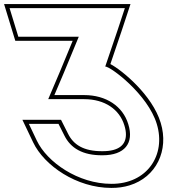

<svg xmlns="http://www.w3.org/2000/svg" viewBox="-249 -850 870 941"><path d="M-84.8 -670H-159.2L-202 -810H-127.6H235.9H305.9H362.9L327.6 -703L266.8 -524C293.3 -524 476.2 -387 519.5 -242C565.7 -91 472.4 52 296.6 51C134.4 51 -18.2 -55 -68.6 -161L-107.6 -243H37.7L66.9 -185C96.7 -125 155.2 -88 253.8 -89C360.7 -89 409.6 -147 379.5 -242C352.9 -329 271.7 -384 163.6 -384H83.1H17.5L63 -491L137.1 -670ZM-174 -650H107.2L44.6 -498.7L-12.7 -364H163.6C264.9 -364 336.7 -313.6 360.4 -236.1C365.8 -219 368.2 -204.2 368.2 -191.1C368.4 -140.8 334.6 -109 253.7 -109C160.3 -108.1 110.9 -141.4 84.8 -194L50 -263H-139.3L-86.6 -152.4C-32.4 -38.4 126.5 71 296.5 71C328.4 71.2 358.2 66.9 385.2 58.7C517.3 18.5 579.7 -113.6 538.7 -247.8C497.9 -384.2 348.5 -506.4 292 -536L346.5 -696.7L390.5 -830H-229Z"/></svg>

Font: Nordica Plus
Style: NordicaClassicRgExtOpOblOl
Weight: 500
Version: Version 1.01